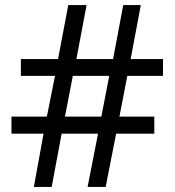

<svg xmlns="http://www.w3.org/2000/svg" viewBox="-20 -734 686 754"><path d="M480 -436 449 -276H586V-209H436L395 0H324L365 -209H222L183 0H113L151 -209H25V-276H164L196 -436H62V-502H208L248 -714H320L280 -502H424L464 -714H533L493 -502H620V-436ZM235 -276H378L409 -436H266Z"/></svg>

Font: Noto Sans Historical
Style: Regular
Weight: 400
Designer: Monotype Design Team
Foundry: Monotype Imaging Inc.
Version: Version 2.013; ttfautohint (v1.8.4.7-5d5b)